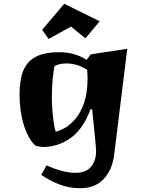

<svg xmlns="http://www.w3.org/2000/svg" viewBox="-20 -771 760 1011"><path d="M403 220Q348 220 299 202.5Q250 185 197 150L225 100Q314 139 376 139Q433 139 459.5 107Q486 75 486 25Q486 22 485.5 15.5Q485 9 483.5 -11.5Q482 -32 477.5 -75.5Q473 -119 465 -196H457Q417 -90 351 -43.5Q285 3 205 3Q199 3 185 0.5Q171 -2 165 -5Q128 -41 105.5 -112.5Q83 -184 83 -274Q83 -348 102 -397Q121 -446 166.5 -471Q212 -496 291 -496Q332 -496 368.5 -486Q405 -476 436 -456L458 -485L650 -514L581 45Q571 124 525.5 172Q480 220 403 220ZM273 -78Q292 -81 320 -96.5Q348 -112 376 -144Q404 -176 422.5 -228.5Q441 -281 441 -358Q441 -369 440.5 -379.5Q440 -390 439 -402Q417 -419 387.5 -428Q358 -437 330 -437Q293 -437 267 -423Q262 -398 257.5 -356Q253 -314 253 -256Q253 -225 256 -188.5Q259 -152 263.5 -122Q268 -92 273 -78ZM236 -566 202 -614 318 -751 505 -659 430 -569 354 -631Z"/></svg>

Font: Joti One
Style: Regular
Weight: 400
Designer: Eduardo Rodriguez Tunni
Foundry: Eduardo Rodriguez Tunni
Version: Version 1.002; ttfautohint (v1.8.4.7-5d5b);gftools[0.9.24]